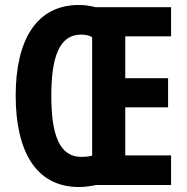

<svg xmlns="http://www.w3.org/2000/svg" viewBox="-20 -743 749 771"><path d="M297 -723C124 -723 43 -579 43 -359C43 -141 121 8 297 8C324 8 346 4 365 0H667V-119H483V-312H655V-429H483V-597H667V-714H364C345 -719 323 -723 297 -723ZM304 -604C323 -604 338 -601 350 -594V-118C339 -115 324 -113 305 -113C219 -114 186 -201 186 -358C186 -514 218 -603 304 -604Z"/></svg>

Font: Noto Sans Devanagari ExtraCondensed
Style: Bold
Weight: 700
Width: 2
Designer: Jelle Bosma - Monotype Design Team
Foundry: Monotype Imaging Inc.
Version: Version 2.004